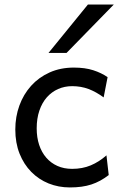

<svg xmlns="http://www.w3.org/2000/svg" viewBox="-20 -801 538 833"><path d="M451.7 -41.5Q433.1 -27.3 414.8 -17.3Q396.5 -7.3 376.5 -0.7Q356.4 5.9 333.5 9Q310.5 12.2 283.2 12.2Q233.9 12.2 190.9 -5.1Q147.9 -22.5 115.7 -55.2Q83.5 -87.9 64.9 -134.3Q46.4 -180.7 46.4 -239.3Q46.4 -294.4 64.2 -343.3Q82 -392.1 115 -428.7Q147.9 -465.3 195.1 -486.6Q242.2 -507.8 300.3 -507.8Q349.1 -507.8 384.5 -496.3Q419.9 -484.9 446.8 -466.3L429.7 -378.4Q396.5 -402.8 363.8 -415Q331.1 -427.2 293 -427.2Q260.3 -427.2 232.2 -414.8Q204.1 -402.3 183.3 -378.9Q162.6 -355.5 150.9 -321.3Q139.2 -287.1 139.2 -244.1Q139.2 -204.6 149.9 -172.4Q160.6 -140.1 180.7 -116.9Q200.7 -93.8 229 -81.1Q257.3 -68.4 293 -68.4Q337.4 -68.4 373.5 -83.5Q409.7 -98.6 441.9 -127ZM473.6 -781.2 268.6 -571.3H190.4L361.3 -781.2Z"/></svg>

Font: Andika APac
Style: Regular
Weight: 400
Designer: Victor Gaultney, Annie Olsen, Julie Remington, Don Collingsworth, Eric Hays, Becca Hirsbrunner
Foundry: SIL International
Version: Version 5.000